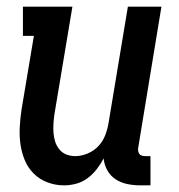

<svg xmlns="http://www.w3.org/2000/svg" viewBox="-20 -550 540 578"><path d="M173 8Q147 8 123 -1Q99 -10 81.5 -27.5Q64 -45 54.5 -68Q45 -91 41.5 -116.5Q38 -142 39.5 -168.5Q41 -195 45 -221L82 -442H49V-530H198L144 -207Q142 -193 141 -178.5Q140 -164 141 -150.5Q142 -137 146 -124Q150 -111 158.5 -100.5Q167 -90 179.5 -85Q192 -80 207 -80Q225 -80 244 -88Q263 -96 276.5 -110.5Q290 -125 297 -143.5Q304 -162 307 -181L365 -530H466L396 -105Q395 -100 396 -95Q397 -90 399.5 -86.5Q402 -83 407 -81.5Q412 -80 417 -80H433V8H402Q382 8 363 4Q344 0 328.5 -10Q313 -20 303.5 -36.5Q294 -53 292 -73Q283 -56 271 -40.5Q259 -25 243.5 -13.5Q228 -2 209.5 3Q191 8 173 8Z"/></svg>

Font: Iosevka Slab Semibold
Style: Italic
Weight: 600
Italic angle: -9°
Monospace: yes
Designer: Belleve Invis
Foundry: Belleve Invis
Version: Version 11.1.1; ttfautohint (v1.8.3)